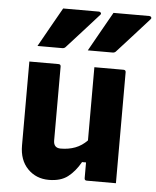

<svg xmlns="http://www.w3.org/2000/svg" viewBox="-56 -853 741 912"><g transform="rotate(5 314.5 -396.5)"><path d="M208 -805H379Q385 -805 388 -800Q391 -795 386 -790Q348 -747 314.5 -710.5Q281 -674 237 -625Q231 -617 220 -617H102Q128 -664 154.5 -710.5Q181 -757 208 -805ZM448 -805H619Q625 -805 628 -800Q631 -795 626 -790Q588 -747 554.5 -710.5Q521 -674 477 -625Q471 -617 460 -617H342Q368 -664 394.5 -710.5Q421 -757 448 -805ZM209 -540Q220 -540 220 -529V-177Q220 -141 254 -141Q292 -141 323.5 -153Q355 -165 380 -191V-540H519Q530 -540 530 -529V0H391Q380 0 380 -11V-86H361Q335 -40 301 -14Q267 12 211 12Q150 12 110 -29Q70 -70 70 -140V-540Z"/></g></svg>

Font: Recursive Mn Lnr St XBd
Style: Regular
Weight: 800
Monospace: yes
Version: Version 1.079;hotconv 1.0.112;makeotfexe 2.5.65598; ttfautoh